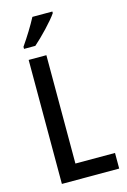

<svg xmlns="http://www.w3.org/2000/svg" viewBox="-139 -1004 707 1068"><g transform="rotate(-15 214.5 -470.0)"><path d="M276 -931V-940H161C138 -896 104 -841 70 -792V-780H135C179 -818 250 -892 276 -931ZM79 0H409V-90H181V-714H79Z"/></g></svg>

Font: Noto Sans Kannada Condensed Medium
Style: Regular
Weight: 500
Width: 3
Designer: Jelle Bosma - Monotype Design Team
Foundry: Monotype Imaging Inc.
Version: Version 2.005